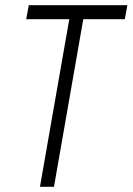

<svg xmlns="http://www.w3.org/2000/svg" viewBox="-20 -720 511 740"><path d="M471 -700 461 -646H301L188 0H134L247 -646H81L91 -700H471Z"/></svg>

Font: Marvel
Style: Italic
Weight: 400
Italic angle: -12°
Designer: Carolina Trebol
Foundry: Carolina Trebol
Version: Version 1.001